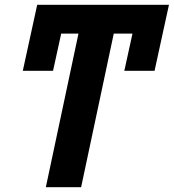

<svg xmlns="http://www.w3.org/2000/svg" viewBox="-20 -780 724 800"><path d="M201 -485 235 -640H307L171 0H318L454 -640H532L498 -485H624L684 -760H135L75 -485Z"/></svg>

Font: BC Sans
Style: Bold Italic
Weight: 700
Italic angle: -12°
Designer: Monotype Design Team
Province of B.C.
Foundry: Monotype Imaging Inc.
Version: Version 2.000;GOOG;noto-source:20170915:90ef993387c0